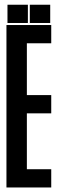

<svg xmlns="http://www.w3.org/2000/svg" viewBox="-20 -808 248 827"><path d="M7.8 -0.5V-700.2H200.7V-621.6H95.7V-398.4H200.7V-319.8H95.7V-79.1H200.7V-0.5ZM100.1 -709H12.2V-787.6H100.1ZM196.3 -709H108.4V-787.6H196.3Z"/></svg>

Font: Silence
Style: Regular
Weight: 400
Designer: Lilo Joris
Foundry: Lilo Joris
Version: Version 1.035;Fontself Maker 3.5.7